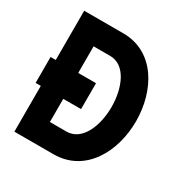

<svg xmlns="http://www.w3.org/2000/svg" viewBox="-159 -812 904 940"><g transform="rotate(30 293.0 -342.0)"><path d="M270.5 -683.6H49.8V-405.3H20.5V-258.8H49.8V0H270.5C630.9 0 629.9 -683.6 270.5 -683.6ZM176.8 -127.9V-258.8H277.3V-405.3H176.8V-555.7H270.5C445.3 -556.6 445.3 -127.9 270.5 -127.9Z"/></g></svg>

Font: Saman Dere
Style: Regular
Weight: 400
Designer: Tuna Ça_lar Gümü_
Foundry: Tuna Ça_lar Gümü_
Version: Version 1.001;hotconv 1.0.109;makeotfexe 2.5.65596